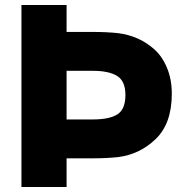

<svg xmlns="http://www.w3.org/2000/svg" viewBox="-20 -750 731 770"><path d="M347 -622Q409 -622 454 -617Q494 -612 530 -596.5Q566 -581 598 -553Q630 -525 649.5 -478.5Q669 -432 669 -374Q669 -255 605 -193Q541 -131 454 -120Q409 -115 347 -115H247V0H66V-730H247V-622ZM247 -271H353Q419 -271 451 -291.5Q483 -312 483 -369Q483 -425 449.5 -445.5Q416 -466 353 -466H247Z"/></svg>

Font: Nacelle Heavy
Style: Regular
Weight: 800
Designer: Sora Sagano
Foundry: Sora Sagano
Version: Version 1.000;FEAKit 1.0